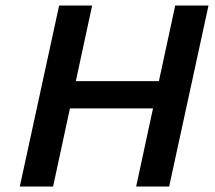

<svg xmlns="http://www.w3.org/2000/svg" viewBox="-20 -678 780 698"><path d="M475 0 617 -658H738L595 0ZM52 0 195 -658H315L173 0ZM150 -284 172 -383H641L620 -284Z"/></svg>

Font: Ysabeau Infant
Style: Bold Italic
Weight: 700
Italic angle: -12°
Designer: Christian Thalmann (Catharsis Fonts)
Version: Version 2.001;gftools[0.9.30]; featfreeze: ss01,ss02,lnum